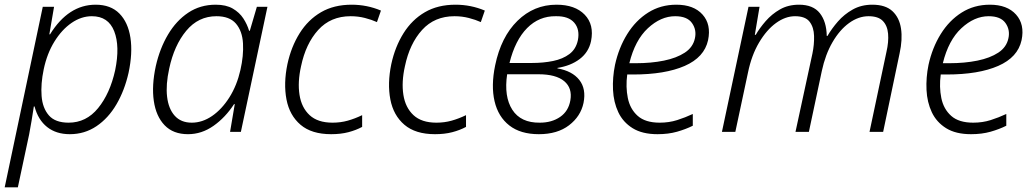

<svg xmlns="http://www.w3.org/2000/svg" viewBox="-43 -561 4400 817"><path d="M-23 236 139 -532H187L167 -415H170Q248 -541 364 -541Q428 -541 465 -503.5Q502 -466 512 -400.5Q522 -335 504 -251Q487 -176 452.5 -117Q418 -58 367.5 -24Q317 10 254 10Q196 10 157.5 -20.5Q119 -51 104 -108H101Q97 -82 91.5 -48Q86 -14 81 11L33 236ZM249 -39Q324 -39 374.5 -101Q425 -163 447 -262Q468 -364 443 -428Q418 -492 348 -492Q303 -492 261.5 -463.5Q220 -435 188.5 -384Q157 -333 143 -266Q130 -204 134 -152.5Q138 -101 165 -70Q192 -39 249 -39Z M757 10Q694 10 657.5 -28Q621 -66 611.5 -131.5Q602 -197 620 -280Q637 -355 672 -414Q707 -473 758 -507Q809 -541 875 -541Q919 -541 947.5 -524.5Q976 -508 992.5 -482.5Q1009 -457 1017 -430H1020L1050 -532H1095L982 0H936L956 -118H953Q916 -61 865.5 -25.5Q815 10 757 10ZM773 -39Q818 -39 859.5 -67.5Q901 -96 933 -146.5Q965 -197 980 -263Q994 -324 991 -376.5Q988 -429 961 -460.5Q934 -492 878 -492Q801 -492 749.5 -430Q698 -368 677 -269Q662 -201 668 -149.5Q674 -98 700.5 -68.5Q727 -39 773 -39Z M1366 10Q1283 10 1236 -30Q1189 -70 1176 -138Q1163 -206 1180 -288Q1196 -362 1232 -419.5Q1268 -477 1323 -509Q1378 -541 1453 -541Q1519 -541 1578 -516L1561 -467Q1539 -477 1510 -484.5Q1481 -492 1449 -492Q1364 -492 1311 -433.5Q1258 -375 1238 -279Q1223 -212 1231.5 -157.5Q1240 -103 1274.5 -71Q1309 -39 1372 -39Q1406 -39 1436.5 -47.5Q1467 -56 1498 -71V-21Q1472 -7 1439.5 1.5Q1407 10 1366 10Z M1808 10Q1725 10 1678 -30Q1631 -70 1618 -138Q1605 -206 1622 -288Q1638 -362 1674 -419.5Q1710 -477 1765 -509Q1820 -541 1895 -541Q1961 -541 2020 -516L2003 -467Q1981 -477 1952 -484.5Q1923 -492 1891 -492Q1806 -492 1753 -433.5Q1700 -375 1680 -279Q1665 -212 1673.5 -157.5Q1682 -103 1716.5 -71Q1751 -39 1814 -39Q1848 -39 1878.5 -47.5Q1909 -56 1940 -71V-21Q1914 -7 1881.5 1.5Q1849 10 1808 10Z M2250 10Q2172 10 2124.5 -27Q2077 -64 2061.5 -130Q2046 -196 2064 -283Q2089 -404 2159 -472.5Q2229 -541 2325 -541Q2404 -541 2445 -498.5Q2486 -456 2472 -386Q2462 -339 2424 -310Q2386 -281 2329 -272V-270Q2392 -259 2422 -221Q2452 -183 2440 -123Q2428 -66 2378.5 -28Q2329 10 2250 10ZM2322 -492Q2251 -493 2200 -441.5Q2149 -390 2125 -293H2220Q2269 -293 2310.5 -301.5Q2352 -310 2380 -331Q2408 -352 2416 -390Q2425 -436 2400.5 -464.5Q2376 -493 2322 -492ZM2254 -39Q2305 -39 2340.5 -63.5Q2376 -88 2384 -134Q2393 -186 2358 -215.5Q2323 -245 2248 -245H2115Q2101 -150 2137 -94Q2173 -38 2254 -39Z M2755 10Q2690 10 2649 -15.5Q2608 -41 2588 -83.5Q2568 -126 2565.5 -178.5Q2563 -231 2574 -285Q2590 -358 2626 -416Q2662 -474 2715 -507.5Q2768 -541 2835 -541Q2909 -541 2946.5 -499Q2984 -457 2970 -390Q2954 -317 2870.5 -280.5Q2787 -244 2651 -244H2626Q2619 -191 2628.5 -144Q2638 -97 2670.5 -68Q2703 -39 2764 -39Q2804 -39 2838.5 -50Q2873 -61 2905 -76V-26Q2875 -11 2838 -0.5Q2801 10 2755 10ZM2830 -492Q2769 -492 2714 -441Q2659 -390 2635 -292H2662Q2728 -292 2782 -303Q2836 -314 2871 -337Q2906 -360 2914 -398Q2922 -434 2901.5 -463Q2881 -492 2830 -492Z M3029 0 3142 -532H3189L3169 -413H3173Q3189 -441 3215 -471Q3241 -501 3276 -521Q3311 -541 3357 -541Q3417 -541 3445.5 -505Q3474 -469 3475 -408H3478Q3496 -439 3522.5 -469.5Q3549 -500 3585.5 -520.5Q3622 -541 3669 -541Q3725 -541 3754.5 -513.5Q3784 -486 3791 -439.5Q3798 -393 3785 -334L3715 0H3657L3729 -340Q3739 -383 3736 -417.5Q3733 -452 3713.5 -472Q3694 -492 3653 -492Q3610 -492 3570 -463Q3530 -434 3499.5 -381.5Q3469 -329 3454 -259L3399 0H3342L3414 -333Q3422 -371 3421 -408Q3420 -445 3402 -468.5Q3384 -492 3340 -492Q3299 -492 3259 -463Q3219 -434 3187 -380Q3155 -326 3140 -253L3086 0Z M4089 10Q4024 10 3983 -15.5Q3942 -41 3922 -83.5Q3902 -126 3899.5 -178.5Q3897 -231 3908 -285Q3924 -358 3960 -416Q3996 -474 4049 -507.5Q4102 -541 4169 -541Q4243 -541 4280.5 -499Q4318 -457 4304 -390Q4288 -317 4204.5 -280.5Q4121 -244 3985 -244H3960Q3953 -191 3962.5 -144Q3972 -97 4004.5 -68Q4037 -39 4098 -39Q4138 -39 4172.5 -50Q4207 -61 4239 -76V-26Q4209 -11 4172 -0.5Q4135 10 4089 10ZM4164 -492Q4103 -492 4048 -441Q3993 -390 3969 -292H3996Q4062 -292 4116 -303Q4170 -314 4205 -337Q4240 -360 4248 -398Q4256 -434 4235.5 -463Q4215 -492 4164 -492Z"/></svg>

Font: Noto Sans Light
Style: Italic
Weight: 300
Italic angle: -12°
Designer: Monotype Design Team
Foundry: Monotype Imaging Inc.
Version: Version 2.013; ttfautohint (v1.8.4.7-5d5b)